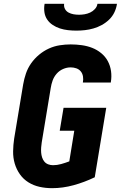

<svg xmlns="http://www.w3.org/2000/svg" viewBox="-20 -975 640 1003"><path d="M252 8Q218 8 186.5 1Q155 -6 128.5 -22.5Q102 -39 84 -64.5Q66 -90 57 -120.5Q48 -151 48.5 -184.5Q49 -218 54 -251L101 -534Q106 -563 115.5 -591Q125 -619 142.5 -644Q160 -669 184 -689Q208 -709 235.5 -721.5Q263 -734 292 -738.5Q321 -743 349 -743Q378 -743 407 -739Q436 -735 461.5 -725Q487 -715 508.5 -697.5Q530 -680 543 -656Q556 -632 560 -603.5Q564 -575 559 -546Q559 -546 559 -545Q559 -544 559 -544H413Q413 -544 413 -544.5Q413 -545 413 -545Q416 -560 413.5 -575.5Q411 -591 402 -602Q393 -613 379 -618Q365 -623 349 -623Q329 -623 309.5 -614.5Q290 -606 276 -590Q262 -574 255 -554.5Q248 -535 245 -515L198 -231Q196 -218 195 -204.5Q194 -191 195 -178Q196 -165 200 -152.5Q204 -140 212 -130.5Q220 -121 232 -116.5Q244 -112 257 -112Q278 -112 299.5 -118Q321 -124 342 -132L368 -292H292L312 -412H535L475 -49Q421 -23 364.5 -7.5Q308 8 252 8ZM379 -815Q357 -815 335 -817.5Q313 -820 293 -826.5Q273 -833 255.5 -844.5Q238 -856 226.5 -873Q215 -890 212 -911.5Q209 -933 213 -955H315Q313 -940 319.5 -928Q326 -916 338 -909.5Q350 -903 364 -900.5Q378 -898 393 -898Q407 -898 422 -900.5Q437 -903 451 -909.5Q465 -916 476 -928Q487 -940 489 -955H591Q588 -933 578 -911.5Q568 -890 550.5 -873Q533 -856 512 -844.5Q491 -833 468.5 -826.5Q446 -820 423.5 -817.5Q401 -815 379 -815Z"/></svg>

Font: Iosevka SS04 Hv Ex Obl
Style: Regular
Weight: 900
Width: 7
Italic angle: -9°
Monospace: yes
Designer: Belleve Invis
Foundry: Belleve Invis
Version: Version 19.0.0; ttfautohint (v1.8.4)